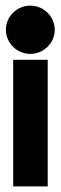

<svg xmlns="http://www.w3.org/2000/svg" viewBox="-20 -664 218 684"><path d="M1 -558C1 -510 41 -472 88 -472C135 -472 175 -510 175 -558C175 -606 135 -644 88 -644C41 -644 1 -606 1 -558ZM27 0H150V-451H27Z"/></svg>

Font: Charger Pro
Style: UltraNar
Weight: 900
Designer: Jasper
Foundry: Cannot Into Space Fonts
Version: Version 1.09